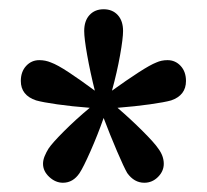

<svg xmlns="http://www.w3.org/2000/svg" viewBox="-20 -751 447 415"><path d="M292 -356Q270 -356 255 -377Q248 -389 233 -424Q218 -459 204 -496Q191 -459 175.5 -424Q160 -389 152 -377Q138 -356 116 -356Q100 -356 86.5 -368.5Q73 -381 73 -397Q73 -405 76.5 -413.5Q80 -422 85 -430Q93 -442 118.5 -467.5Q144 -493 174 -518Q135 -521 103.5 -525.5Q72 -530 58 -534Q25 -545 25 -576Q25 -596 36.5 -608.5Q48 -621 65 -621Q78 -621 90 -616Q104 -611 129 -594.5Q154 -578 185 -555Q175 -595 168.5 -631.5Q162 -668 162 -684Q162 -706 173.5 -718.5Q185 -731 204 -731Q223 -731 234.5 -718.5Q246 -706 246 -684Q246 -668 239.5 -631.5Q233 -595 222 -555Q254 -578 279.5 -594.5Q305 -611 318 -616Q329 -621 342 -621Q359 -621 370.5 -608.5Q382 -596 382 -576Q382 -545 350 -534Q336 -530 304 -525.5Q272 -521 234 -518Q263 -493 288.5 -467.5Q314 -442 322 -430Q334 -414 334 -397Q334 -381 321.5 -368.5Q309 -356 292 -356Z"/></svg>

Font: Wix Madefor Text Medium
Style: Regular
Weight: 500
Designer: Dalton Maag Ltd
Foundry: Dalton Maag Ltd
Version: Version 3.100